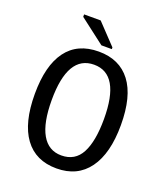

<svg xmlns="http://www.w3.org/2000/svg" viewBox="-152 -935 903 1048"><g transform="rotate(20 300.0 -411.0)"><path d="M549.8 -332.5Q549.8 -168 485.1 -79.1Q420.4 9.8 299.3 9.8Q177.7 9.8 113.8 -77.6Q49.8 -165 49.8 -332.5Q49.8 -497.1 113.3 -583Q176.8 -668.9 300.3 -668.9Q420.9 -668.9 485.4 -584.2Q549.8 -499.5 549.8 -332.5ZM451.7 -332.5Q451.7 -592.8 300.3 -592.8Q147.9 -592.8 147.9 -332.5Q147.9 -200.7 186.5 -133.3Q225.1 -65.9 299.8 -65.9Q379.4 -65.9 415.5 -134.3Q451.7 -202.6 451.7 -332.5ZM300.8 -705.6 154.3 -817.9V-832H250.5L361.3 -715.3V-705.6Z"/></g></svg>

Font: Cousine
Style: Regular
Weight: 400
Monospace: yes
Designer: Steve Matteson
Foundry: Monotype Imaging Inc.
Version: Version 1.21